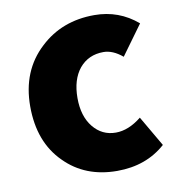

<svg xmlns="http://www.w3.org/2000/svg" viewBox="-71 -648 679 728"><g transform="rotate(-10 268.5 -284.5)"><path d="M122 -65Q40 -146 40 -284Q40 -421 130 -504Q214 -583 339 -583Q434 -583 505 -522L422 -408Q385 -439 349 -439Q291 -439 256 -397Q222 -355 222 -284Q222 -214 256 -172Q290 -130 343 -130Q392 -130 442 -170L510 -53Q435 14 323 14Q200 14 122 -65Z"/></g></svg>

Font: KaiGen Gothic KR Heavy
Style: Heavy
Weight: 900
Designer: Ryoko NISHIZUKA  (kana & ideographs); Paul D. Hunt (Latin, Greek & Cyrillic); Wenlong ZHANG  (bopomofo); Sandoll Communi
Foundry: Adobe Systems Incorporated
Version: Version 1.002 March 28, 2018